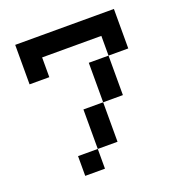

<svg xmlns="http://www.w3.org/2000/svg" viewBox="-127 -807 854 914"><g transform="rotate(-20 300.0 -350.0)"><path d="M50 -500H150V-600H450V-500H550V-700H50ZM150 0H250V-100H150ZM250 -100H350V-300H250ZM350 -300H450V-500H350Z"/></g></svg>

Font: Connection Serif
Style: Regular
Weight: 400
Version: Version 0.2